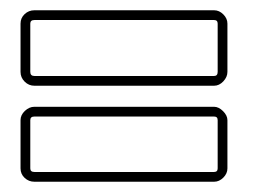

<svg xmlns="http://www.w3.org/2000/svg" viewBox="-20 -562 502 374"><path d="M39 -422Q39 -414 47 -414H397Q404 -414 404 -422V-516Q404 -523 397 -523H47Q39 -523 39 -516ZM39 -234Q39 -227 47 -227H397Q404 -227 404 -234V-328Q404 -335 397 -335H47Q39 -335 39 -328ZM20 -328Q20 -338 28.5 -346Q37 -354 47 -354H397Q406 -354 414.5 -345.5Q423 -337 423 -328V-234Q423 -224 415 -216Q407 -208 397 -208H47Q36 -208 28 -215.5Q20 -223 20 -234ZM20 -516Q20 -527 28 -534.5Q36 -542 47 -542H397Q407 -542 415 -534Q423 -526 423 -516V-422Q423 -412 415 -403.5Q407 -395 397 -395H47Q36 -395 28 -403Q20 -411 20 -422Z"/></svg>

Font: RonaldsonGothicLicht
Style: Regular
Weight: 400
Designer: Mr. Robertson for MacKellar, Smiths & Jordan Co. Philadelphia
Foundry: CAT-Fonts Peter Wiegel
Version: 1.000